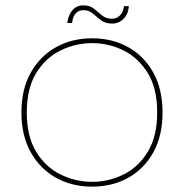

<svg xmlns="http://www.w3.org/2000/svg" viewBox="-20 -690 687 717"><path d="M324 7Q249 7 189.5 -26Q130 -59 95 -121Q60 -183 60 -270Q60 -357 95 -419Q130 -481 189.5 -514Q249 -547 324 -547Q399 -547 458.5 -514Q518 -481 552.5 -419Q587 -357 587 -270Q587 -183 552.5 -121Q518 -59 458.5 -26Q399 7 324 7ZM324 -11Q386 -11 441.5 -38.5Q497 -66 532 -123.5Q567 -181 567 -270Q567 -360 532 -417Q497 -474 441.5 -501.5Q386 -529 324 -529Q262 -529 206 -501.5Q150 -474 115 -417Q80 -360 80 -270Q80 -181 115 -123.5Q150 -66 206 -38.5Q262 -11 324 -11ZM231 -604Q235 -634 250.5 -652Q266 -670 291 -670Q316 -670 331 -657.5Q346 -645 361 -632.5Q376 -620 399 -620Q415 -620 427.5 -632Q440 -644 443 -667H461Q460 -640 442.5 -621Q425 -602 399 -602Q373 -602 357 -614.5Q341 -627 326.5 -639.5Q312 -652 291 -652Q274 -652 263 -640.5Q252 -629 249 -604Z"/></svg>

Font: Poppins Devanagari Thin
Style: Regular
Weight: 100
Designer: Ninad Kale (Devanagari), Jonny Pinhorn (Latin)
Foundry: Indian Type Foundry
Version: 4.005